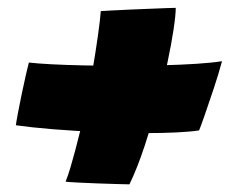

<svg xmlns="http://www.w3.org/2000/svg" viewBox="-20 -612 600 502"><path d="M500.5 -271Q477.5 -267.5 441.8 -265.8Q406 -264 363 -264Q304.5 -264 239.8 -266.8Q175 -269.5 117.2 -274.2Q59.5 -279 21.5 -284.5Q22.5 -293.5 27 -317Q31.5 -340.5 37.2 -368.2Q43 -396 48.2 -418.5Q53.5 -441 55.5 -448.5Q76 -446 113.5 -444Q151 -442 199 -441Q247 -440 298.5 -440Q351 -440 401.5 -441.2Q452 -442.5 493.8 -445.2Q535.5 -448 560.5 -452Q551.5 -418.5 538.5 -379.5Q525.5 -340.5 514.8 -309.8Q504 -279 500.5 -271ZM439.5 -591.5Q439.5 -573 433.8 -534.8Q428 -496.5 417.5 -446.8Q407 -397 392.5 -343.5Q377 -287.5 358 -230Q339 -172.5 318.5 -130Q310 -130 286 -130.8Q262 -131.5 233.5 -132.5Q205 -133.5 181.8 -134.8Q158.5 -136 151.5 -137Q158.5 -154.5 164.5 -175.2Q170.5 -196 176.5 -218Q190 -267.5 201.5 -322Q213 -376.5 221.8 -427.8Q230.5 -479 236.2 -520Q242 -561 243.5 -583Q250 -583.5 270 -584.5Q290 -585.5 316.8 -586.8Q343.5 -588 369.8 -589Q396 -590 415.2 -590.8Q434.5 -591.5 439.5 -591.5Z"/></svg>

Font: Grandstander Thin Black
Style: Italic
Weight: 900
Italic angle: -15°
Version: Version 1.200